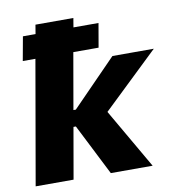

<svg xmlns="http://www.w3.org/2000/svg" viewBox="-81 -794 809 868"><g transform="rotate(-10 323.5 -360.0)"><path d="M187 0 228 -235H239L358 0H550L391 -275L647 -520H457L252 -310H241L286 -568H402L421 -678H306L313 -720H139L132 -678H74L54 -568H112L13 0Z"/></g></svg>

Font: Fixel Display ExtraBold
Style: Italic
Weight: 800
Italic angle: -10°
Designer: AlfaBravo + MacPaw
Foundry: Kyrylo Tkachov, Marchela Mozhyna, Serhii Makarenko, Maria Weinstein, Zakhar Kryvoshyya
Version: Version 1.210;Glyphs 3.2 (3217)